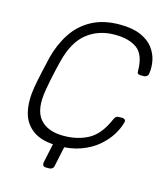

<svg xmlns="http://www.w3.org/2000/svg" viewBox="-123 -804 897 1038"><g transform="rotate(15 325.0 -285.0)"><path d="M231 140Q221 140 216.5 134Q212 128 213 118L238 0L309 -38L276 118Q275 128 267.5 134Q260 140 249 140ZM266 10Q175 10 125 -25.5Q75 -61 60.5 -122Q46 -183 59 -261Q66 -302 76.5 -349Q87 -396 97 -439Q117 -517 157.5 -578.5Q198 -640 263 -675Q328 -710 419 -710Q490 -710 536 -690Q582 -670 606.5 -637.5Q631 -605 638.5 -567.5Q646 -530 640 -494Q639 -485 631.5 -479.5Q624 -474 615 -474H595Q587 -474 582 -478.5Q577 -483 578 -495Q577 -584 532 -617Q487 -650 407 -650Q316 -650 251.5 -598.5Q187 -547 159 -434Q138 -352 123 -266Q103 -153 145.5 -101.5Q188 -50 279 -50Q359 -50 418.5 -83Q478 -116 516 -205Q521 -217 527.5 -221.5Q534 -226 542 -226H562Q571 -226 576.5 -220.5Q582 -215 579 -206Q570 -170 546.5 -132.5Q523 -95 484.5 -62.5Q446 -30 391.5 -10Q337 10 266 10Z"/></g></svg>

Font: Rubik Light
Style: Italic
Weight: 300
Italic angle: -12°
Designer: Hubert and Fischer
Foundry: Hubert and Fischer
Version: Version 2.300;gftools[0.9.30]